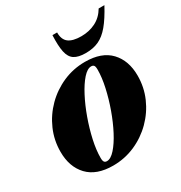

<svg xmlns="http://www.w3.org/2000/svg" viewBox="-174 -858 944 1000"><g transform="rotate(-30 298.0 -358.5)"><path d="M360.5 -527Q460.5 -527 511.8 -472.8Q563 -418.5 563 -328Q563 -258.5 536 -196.8Q509 -135 461.2 -87.2Q413.5 -39.5 351.2 -12.2Q289 15 219 15Q119.5 15 68 -39.2Q16.5 -93.5 16.5 -184Q16.5 -253.5 43.5 -315.2Q70.5 -377 118.2 -424.8Q166 -472.5 228.2 -499.8Q290.5 -527 360.5 -527ZM202.5 -21.5Q225.5 -21.5 252.2 -51.5Q279 -81.5 304.8 -130.8Q330.5 -180 351.5 -238.5Q372.5 -297 385.2 -354.8Q398 -412.5 398 -459Q398 -478 392.8 -484.2Q387.5 -490.5 377 -490.5Q354 -490.5 327.2 -460.5Q300.5 -430.5 274.8 -381.2Q249 -332 228 -273.5Q207 -215 194.2 -157.2Q181.5 -99.5 181.5 -53Q181.5 -34.5 186.8 -28Q192 -21.5 202.5 -21.5ZM412.5 -651.5Q459.5 -651.5 498.5 -671Q537.5 -690.5 562 -732H596.5Q562.5 -668.5 531.8 -631.8Q501 -595 467.2 -579.5Q433.5 -564 388.5 -564Q344 -564 320.2 -579.5Q296.5 -595 288.8 -631.8Q281 -668.5 284 -732H312Q311.5 -689.5 336.2 -670.5Q361 -651.5 412.5 -651.5Z"/></g></svg>

Font: Newsreader Display ExtraBold
Style: Italic
Weight: 800
Italic angle: -17°
Designer: Hugues Gentile
Foundry: Production Type
Version: Version 1.001